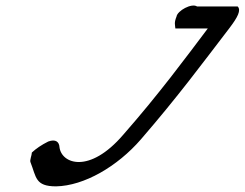

<svg xmlns="http://www.w3.org/2000/svg" viewBox="-20 -631 868 681"><path d="M93 -90C93 -81 85 -63 88 -56C109 -3 104 30 179 30C278 28 396 -40 480 -137C613 -291 693 -400 795 -533C823 -570 836 -595 823 -608H679C660 -621 609 -593 606 -572C597 -550 601 -543 602 -530H717C637 -424 545 -299 417 -153C297 -13 198 -50 191 -109C190 -127 178 -139 151 -129C127 -117 108 -104 93 -90Z"/></svg>

Font: Snowfall
Style: SuperObl
Weight: 400
Designer: Jasper
Foundry: Cannot Into Space Fonts
Version: Version 0.9